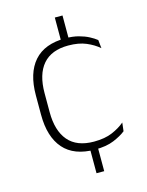

<svg xmlns="http://www.w3.org/2000/svg" viewBox="-109 -664 647 844"><g transform="rotate(-15 214.5 -242.0)"><path d="M259 -479.5H224V-596.5H259ZM259 112H224V-10.5H259ZM245 10Q150 10 102.5 -44.2Q55 -98.5 55 -199.5V-287.5Q55 -388.5 102.5 -442.5Q150 -496.5 245 -496.5Q278.5 -496.5 304.8 -489.5Q331 -482.5 350.5 -472.2Q370 -462 383 -451.5L387 -413.5Q363.5 -434 330 -448.2Q296.5 -462.5 248.5 -462.5Q172 -462.5 133.2 -417.5Q94.5 -372.5 94.5 -287V-200.5Q94.5 -116 133.2 -70.5Q172 -25 250 -25Q299.5 -25 333.5 -39.5Q367.5 -54 391 -74L386.5 -35.5Q366 -19 331.5 -4.5Q297 10 245 10Z"/></g></svg>

Font: Anek Bangla ExtraLight
Style: Regular
Weight: 250
Designer: Sulekha Rajkumar (Bangla), Yesha Goshar (Latin)
Foundry: Ek Type
Version: Version 1.003